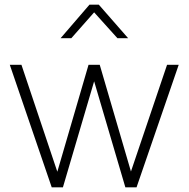

<svg xmlns="http://www.w3.org/2000/svg" viewBox="-20 -804 809 824"><path d="M202 0H250L384 -455L518 0H566L747 -526H697L542 -68L408 -526H360L226 -67L72 -526H22ZM240 -640H286L384 -751L484 -640H530L404 -784H364Z"/></svg>

Font: Plus Jakarta Sans ExtraLight
Style: Regular
Weight: 200
Designer: Gumpita Rahayu
Foundry: Tokotype
Version: Version 2.004; ttfautohint (v1.8.3)